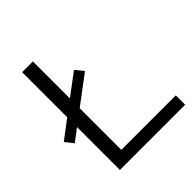

<svg xmlns="http://www.w3.org/2000/svg" viewBox="-189 -836 972 972"><g transform="rotate(-45 297.5 -350.0)"><path d="M312 -523 195 -435V-700H118V-377L17 -301L52 -257L118 -307V0H585V-67H195V-365L347 -479Z"/></g></svg>

Font: Montserrat-Alt1
Style: Regular
Weight: 400
Designer: Differentunic
Foundry: Differentunic
Version: Version 7.222